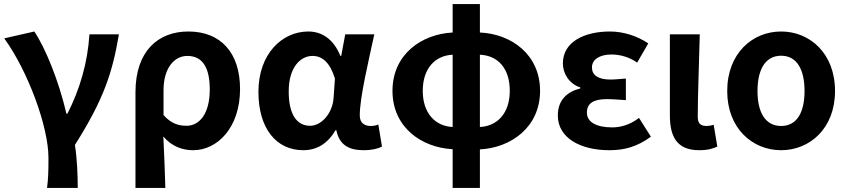

<svg xmlns="http://www.w3.org/2000/svg" viewBox="-20 -730 4200 951"><path d="M213 201H365C365 137 362 57 351 -12C494 -238 537 -370 569 -560H423C414 -419 376 -289 314 -167H309C271 -330 205 -492 150 -574L1 -540C119 -377 220 -102 220 51C220 124 219 153 213 201Z M651 201H799C797 114 793 37 789 -54C832 -3 886 14 937 14C1056 14 1169 -97 1169 -289C1169 -468 1074 -574 913 -574C765 -574 651 -479 651 -273ZM904 -107C867 -107 829 -116 790 -160V-283C790 -390 841 -453 908 -453C984 -453 1019 -394 1019 -287C1019 -165 967 -107 904 -107Z M1482 14C1550 14 1603 -19 1642 -85H1646C1660 -14 1706 14 1781 14C1823 14 1853 6 1872 -4L1854 -113C1841 -108 1828 -106 1817 -106C1785 -106 1762 -121 1762 -158C1762 -248 1805 -425 1834 -560H1690L1670 -453H1666C1631 -539 1572 -574 1507 -574C1377 -574 1260 -463 1260 -275C1260 -93 1349 14 1482 14ZM1516 -107C1451 -107 1410 -162 1410 -277C1410 -398 1469 -453 1528 -453C1575 -453 1614 -422 1639 -341L1632 -242C1626 -168 1572 -107 1516 -107Z M2357 -459C2446 -455 2505 -392 2505 -280C2505 -169 2443 -105 2357 -101ZM2222 -101C2136 -105 2074 -169 2074 -280C2074 -392 2136 -455 2222 -459ZM2357 -710H2222V-569C2067 -561 1924 -460 1924 -280C1924 -100 2067 1 2222 9V201H2357V10C2511 2 2655 -100 2655 -280C2655 -460 2513 -562 2357 -569Z M2998 14C3070 14 3133 -1 3204 -53L3145 -146C3100 -111 3052 -99 3013 -99C2931 -99 2887 -127 2887 -172C2887 -218 2919 -239 2986 -239C3016 -239 3048 -236 3080 -234V-341C3054 -339 3027 -336 3004 -336C2942 -336 2912 -358 2912 -396C2912 -436 2951 -460 3008 -460C3053 -460 3097 -447 3136 -420L3191 -515C3136 -552 3068 -574 3001 -574C2878 -574 2768 -525 2768 -416C2768 -369 2796 -316 2854 -297V-292C2788 -275 2743 -234 2743 -158C2743 -46 2856 14 2998 14Z M3443 14C3487 14 3511 6 3533 -4L3515 -112C3503 -108 3490 -106 3481 -106C3451 -106 3436 -117 3436 -152C3436 -257 3443 -423 3446 -560H3298V-159C3298 -54 3332 14 3443 14Z M3849 14C3991 14 4116 -94 4116 -279C4116 -466 3991 -574 3849 -574C3707 -574 3582 -466 3582 -279C3582 -94 3707 14 3849 14ZM3849 -106C3771 -106 3732 -173 3732 -279C3732 -386 3771 -454 3849 -454C3927 -454 3965 -386 3965 -279C3965 -173 3927 -106 3849 -106Z"/></svg>

Font: Noto Sans Japanese Bold
Style: Bold
Weight: 700
Designer: Ryoko NISHIZUKA (kana & ideographs); Paul D. Hunt (Latin, Greek & Cyrillic); Wenlong ZHANG (bopomofo); Sandoll Communica
Foundry: Adobe Systems Incorporated
Version: Version 1.000;PS 1;hotconv 1.0.78;makeotf.lib2.5.61930